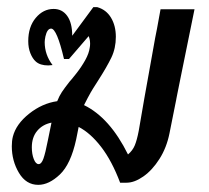

<svg xmlns="http://www.w3.org/2000/svg" viewBox="-20 -511 584 537"><path d="M524 -485Q472 -230 473 -233Q469 -213 454 -138Q446 -98 426 -66.5Q406 -35 381 -17.5Q356 0 334 0H316Q293 -61 263 -100Q233 -139 200 -156L193 -121Q178 -52 147.5 -23Q117 6 87 6Q53 6 33 -27.5Q13 -61 13 -102Q13 -117 16 -129Q25 -164 61.5 -193Q98 -222 140 -228Q146 -243 153 -253.5Q160 -264 174 -282Q178 -286 193 -305Q208 -324 218.5 -343Q229 -362 231 -378Q232 -382 232 -389Q232 -400 228 -410L173 -346H159Q139 -431 123 -431Q112 -431 107 -409Q105 -399 105 -393Q105 -358 127 -329L115 -328Q92 -328 80 -339Q71 -347 65 -362Q59 -377 59 -396Q59 -436 80 -461Q101 -486 130 -486Q154 -486 168 -466.5Q182 -447 182 -411L241 -491H252Q277 -484 290.5 -461.5Q304 -439 304 -408Q304 -376 291.5 -350Q279 -324 254 -285Q236 -257 234 -253Q226 -239 215 -217Q287 -182 338 -79Q351 -90 357 -104.5Q363 -119 368 -145Q385 -245 396 -304.5Q407 -364 414 -405Q417 -418 429 -485ZM114 -119 124 -168Q99 -163 84 -145Q69 -127 69 -99Q69 -80 74.5 -66Q80 -52 88 -52Q96 -52 101.5 -67.5Q107 -83 114 -119Z"/></svg>

Font: Charmonman
Style: Bold
Weight: 700
Designer: Ekaluck Peanpanawate
Foundry: Cadson Demak Co.,Ltd.
Version: Version 1.000; ttfautohint (v1.6)